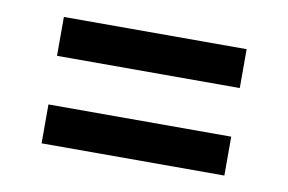

<svg xmlns="http://www.w3.org/2000/svg" viewBox="-42 -535 584 389"><g transform="rotate(10 250.0 -340.0)"><path d="M438 -390H62V-470H438ZM62 -210V-290H438V-210Z"/></g></svg>

Font: Iosevka SS04 Medium
Style: Regular
Weight: 500
Monospace: yes
Designer: Belleve Invis
Foundry: Belleve Invis
Version: Version 19.0.0; ttfautohint (v1.8.4)